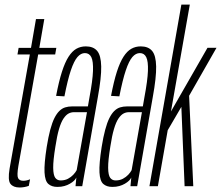

<svg xmlns="http://www.w3.org/2000/svg" viewBox="-20 -805 956 830"><path d="M64.5 5.5Q85 5.5 104.5 -1.5L110 -30Q95 -23.5 80.5 -23.5Q64 -23.5 58.2 -35Q52.5 -46.5 59.5 -88L145 -569.5H218.5L223.5 -598H150L171.5 -722.5H135.5L114 -598H60.5L55.5 -569.5H109L21.5 -76.5Q13 -26 25.2 -10.2Q37.5 5.5 64.5 5.5Z M228 3Q245 3 258.2 -0.8Q271.5 -4.5 282.2 -10.8Q293 -17 300 -23.8Q307 -30.5 310 -37.5L306.5 0H335.5L403 -385.5Q418.5 -470.5 417.5 -518Q416.5 -565.5 400 -585Q383.5 -604.5 351 -604.5Q328.5 -604.5 310.2 -594.2Q292 -584 276.5 -560Q261 -536 247.8 -494.8Q234.5 -453.5 222.5 -390.5L258.5 -388.5Q272.5 -460 286.2 -500.8Q300 -541.5 314.8 -558.5Q329.5 -575.5 347 -575.5Q366 -575.5 374.8 -557.8Q383.5 -540 382 -498.5Q380.5 -457 367 -385.5L360 -345H291Q275.5 -345 261.8 -340.8Q248 -336.5 236.5 -325.2Q225 -314 215.2 -294.5Q205.5 -275 197.2 -244.2Q189 -213.5 182 -170Q170.5 -96.5 172.5 -59.5Q174.5 -22.5 189 -9.8Q203.5 3 228 3ZM242 -25Q227.5 -25 219 -36.2Q210.5 -47.5 210 -79Q209.5 -110.5 219.5 -171.5Q226.5 -218 235.2 -247.5Q244 -277 254.5 -292.5Q265 -308 276 -314Q287 -320 299.5 -320H356L311.5 -69.5Q307 -60.5 297.2 -50Q287.5 -39.5 273.8 -32.2Q260 -25 242 -25Z M465.5 3Q482.5 3 495.8 -0.8Q509 -4.5 519.8 -10.8Q530.5 -17 537.5 -23.8Q544.5 -30.5 547.5 -37.5L544 0H573L640.5 -385.5Q656 -470.5 655 -518Q654 -565.5 637.5 -585Q621 -604.5 588.5 -604.5Q566 -604.5 547.8 -594.2Q529.5 -584 514 -560Q498.5 -536 485.2 -494.8Q472 -453.5 460 -390.5L496 -388.5Q510 -460 523.8 -500.8Q537.5 -541.5 552.2 -558.5Q567 -575.5 584.5 -575.5Q603.5 -575.5 612.2 -557.8Q621 -540 619.5 -498.5Q618 -457 604.5 -385.5L597.5 -345H528.5Q513 -345 499.2 -340.8Q485.5 -336.5 474 -325.2Q462.5 -314 452.8 -294.5Q443 -275 434.8 -244.2Q426.5 -213.5 419.5 -170Q408 -96.5 410 -59.5Q412 -22.5 426.5 -9.8Q441 3 465.5 3ZM479.5 -25Q465 -25 456.5 -36.2Q448 -47.5 447.5 -79Q447 -110.5 457 -171.5Q464 -218 472.8 -247.5Q481.5 -277 492 -292.5Q502.5 -308 513.5 -314Q524.5 -320 537 -320H593.5L549 -69.5Q544.5 -60.5 534.8 -50Q525 -39.5 511.2 -32.2Q497.5 -25 479.5 -25Z M626 0H662.5L705 -242L764 -343L778 0H815.5L797.5 -391L916 -598.5H877L719 -323L800.5 -785H764Z"/></svg>

Font: Anybody ExtraCondensed ExtraLight
Style: Italic
Weight: 250
Width: 2
Italic angle: -10°
Version: Version 1.113;gftools[0.9.25]